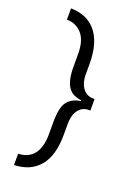

<svg xmlns="http://www.w3.org/2000/svg" viewBox="-158 -776 689 970"><g transform="rotate(20 186.0 -291.0)"><path d="M48.5 130V69.5Q105 67 133 29.5Q161 -8 161 -74.5V-142Q161 -221 185 -251.8Q209 -282.5 255.5 -289V-293Q230 -297 212.5 -306Q195 -315 183.5 -333Q172.5 -349.5 166.8 -375.8Q161 -402 161 -440V-508Q161 -576 133 -611.5Q119 -629.5 98.2 -640.2Q77.5 -651 48.5 -651.5V-712Q132.5 -711 180 -657.5Q232.5 -598.5 232.5 -480.5V-424Q232.5 -381.5 250.5 -354.5Q271.5 -322.5 309 -322.5H317V-260.5H309Q274 -260.5 253.2 -233Q232.5 -205.5 232.5 -158.5V-101.5Q232.5 13 184.2 70.2Q136 127.5 48.5 130Z"/></g></svg>

Font: Overpass Light
Style: Regular
Weight: 300
Designer: Delve Withrington, Dave Bailey, Thomas Jockin
Foundry: Delve Fonts LLC
Version: Version 4.000; ttfautohint (v1.8.3)